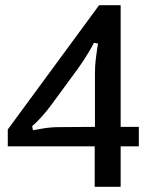

<svg xmlns="http://www.w3.org/2000/svg" viewBox="-20 -720 585 740"><path d="M515 -231V-156H445V0H345V-156H10V-221L362 -700H445V-231ZM346 -439Q346 -465 349 -491Q352 -517 354.5 -532.5Q357 -548 358 -552L342 -555Q338 -546 320.5 -516.5Q303 -487 280 -455L178 -316Q161 -293 144.5 -274.5Q128 -256 117.5 -246Q107 -236 104 -234L107 -218Q116 -220 146.5 -225Q177 -230 206 -230L346 -231Z"/></svg>

Font: Voces
Style: Regular
Weight: 400
Designer: Ana Paula Megda, Pablo Ugerman
Foundry: Ana Paula Megda, Pablo Ugerman
Version: Version 1.100